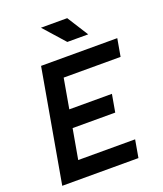

<svg xmlns="http://www.w3.org/2000/svg" viewBox="-161 -1005 941 1110"><g transform="rotate(-20 309.5 -450.5)"><path d="M27.8 0H496.6L515.6 -108.4H165.5L198.2 -293H460.4L479.5 -401.4H217.3L249.5 -585H599.6L618.7 -693.4H149.9ZM339.8 -771.5H468.3L386.2 -900.9H224.6Z"/></g></svg>

Font: Cascadia Mono PL SemiBold
Style: Italic
Weight: 600
Italic angle: -10°
Monospace: yes
Designer: Aaron Bell
Foundry: Saja Typeworks
Version: Version 2404.023